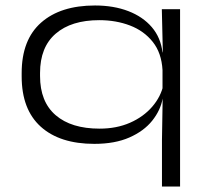

<svg xmlns="http://www.w3.org/2000/svg" viewBox="-20 -511 766 700"><path d="M324 13.5Q198 13.5 128.5 -49.2Q59 -112 59 -232.5V-244.5Q59 -366 129.8 -428.5Q200.5 -491 326.5 -491Q394.5 -491 447.8 -470.5Q501 -450 533.5 -412Q566 -374 572.5 -320H593.5L572.5 -255.5Q569 -318 537 -358.2Q505 -398.5 454 -418Q403 -437.5 342 -437.5Q240 -437.5 183 -388.2Q126 -339 126 -245V-234Q126 -140 183 -91Q240 -42 343 -42Q405 -42 454 -63.5Q503 -85 535 -122Q567 -159 576.5 -204.5L595 -151.5H573Q565 -108.5 534.8 -70.8Q504.5 -33 451.8 -9.8Q399 13.5 324 13.5ZM570.5 169V-0.5L573 -151L572.5 -172.5V-300.5L573.5 -326.5L570 -477.5H636.5V169Z"/></svg>

Font: Anek Latin Expanded Light
Style: Regular
Weight: 300
Width: 7
Designer: Yesha Goshar
Foundry: Ek Type
Version: Version 1.003